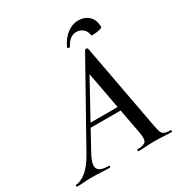

<svg xmlns="http://www.w3.org/2000/svg" viewBox="-221 -929 1007 1064"><g transform="rotate(-30 282.5 -397.5)"><path d="M-34 0Q-38 0 -38 -6Q-38 -12 -34 -12Q-8 -12 28.5 -39.5Q65 -67 101 -132L382 -634Q384 -638 391.5 -637Q399 -636 400 -633L502 -84Q507 -57 512 -41Q517 -25 530 -18.5Q543 -12 570 -12Q574 -12 574 -6Q574 0 570 0Q545 0 519 -2Q493 -4 462 -4Q432 -4 408 -2Q384 0 359 0Q355 0 355 -6Q355 -12 359 -12Q400 -12 411.5 -27Q423 -42 415 -84L333 -523L379 -583L130 -130Q105 -86 102.5 -60Q100 -34 118.5 -23Q137 -12 175 -12Q179 -12 179 -6Q179 0 174 0Q152 0 120 -2Q88 -4 58 -4Q29 -4 10.5 -2Q-8 0 -34 0ZM179 -245 194 -270H411L413 -245ZM452 -688Q449 -715 431 -730Q413 -745 388 -745Q369 -745 351 -732.5Q333 -720 319 -692Q315 -687 308 -690Q301 -693 302 -695Q324 -744 358.5 -769.5Q393 -795 429 -795Q471 -795 497 -770Q523 -745 523 -701Q523 -696 512.5 -692.5Q502 -689 487.5 -687Q473 -685 462.5 -685Q452 -685 452 -688Z"/></g></svg>

Font: Cormorant Garamond Light SemiBold
Style: Italic
Weight: 600
Italic angle: -10°
Version: Version 4.001